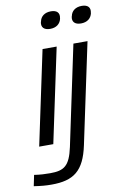

<svg xmlns="http://www.w3.org/2000/svg" viewBox="-116 -743 648 1005"><g transform="rotate(-10 207.5 -240.0)"><path d="M151 -500 45 0H120L226 -500ZM-19 199C20 205 45 207 75 207C192 207 249 166 277 33L390 -500H315L203 30C182 127 152 147 78 147C52 147 25 146 -7 141ZM167 -641C161 -614 176 -597 209 -597C242 -597 263 -614 269 -641V-643C275 -670 261 -687 228 -687C195 -687 173 -670 168 -643ZM331 -641C325 -614 340 -597 373 -597C406 -597 427 -614 433 -641V-643C439 -670 425 -687 392 -687C359 -687 337 -670 332 -643Z"/></g></svg>

Font: LT Wave Light
Style: Italic
Weight: 300
Designer: Daniel Lyons
Version: Version 2.5 (Glyphs App)